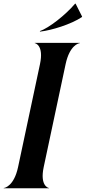

<svg xmlns="http://www.w3.org/2000/svg" viewBox="-35 -1010 460 1030"><path d="M179.5 -666 62 -114C40.5 -13 -8.5 -1.5 -15 -1.5V0H227.5V-1.5C224.5 -1.5 178 -13 199.5 -114L317 -666C338.5 -767 387 -778.5 393.5 -778.5V-780H151.5V-778.5C154.5 -778.5 201 -767 179.5 -666ZM368 -990.5C316 -929 227.5 -860 178.5 -843L180.5 -840.5C240.5 -847 346.5 -879.5 404.5 -918.5L405.5 -921L370.5 -990.5Z"/></svg>

Font: Beautique Display
Style: Bold
Weight: 700
Italic angle: -12°
Designer: Nhat-Quang Ngo
Version: Version 1.100;Glyphs 3.2.3 (3260)